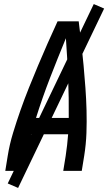

<svg xmlns="http://www.w3.org/2000/svg" viewBox="-20 -840 540 944"><path d="M6 0 18 -74Q27 -130 44 -186Q61 -242 80.5 -297.5Q100 -353 122 -408Q144 -463 167 -517.5Q190 -572 214 -626.5Q238 -681 263 -735H367Q374 -681 380 -626.5Q386 -572 391 -517.5Q396 -463 400 -408Q404 -353 405.5 -297.5Q407 -242 405 -186Q403 -130 394 -74L382 0H291L303 -74Q307 -100 310 -127Q313 -154 315 -180H133Q126 -154 119.5 -127Q113 -100 109 -74L97 0ZM157 -260H318Q319 -359 315 -457Q311 -555 304 -652Q264 -555 226 -457Q188 -359 157 -260ZM69 84 18 62 441 -820 492 -798Z"/></svg>

Font: Iosevka Term Curly Md Obl
Style: Regular
Weight: 500
Italic angle: -9°
Designer: Belleve Invis
Foundry: Belleve Invis
Version: Version 32.3.0